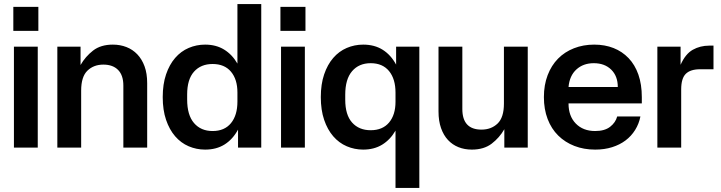

<svg xmlns="http://www.w3.org/2000/svg" viewBox="-20 -731 3571 951"><path d="M49 -500H167V0H49ZM170 -578V-697H46V-578Z M264 -500H379V-409Q403 -451 441 -480.5Q479 -510 539 -510Q575 -510 606 -498Q637 -486 660 -462Q683 -438 696 -402.5Q709 -367 709 -319V0H591V-307Q591 -358 565 -384.5Q539 -411 492 -411Q444 -411 413 -381Q382 -351 382 -282V0H264Z M996 10Q953 10 914.5 -6.5Q876 -23 847.5 -56Q819 -89 802.5 -137.5Q786 -186 786 -250Q786 -314 802.5 -362.5Q819 -411 847.5 -444Q876 -477 914.5 -493.5Q953 -510 996 -510Q1050 -510 1090 -485.5Q1130 -461 1156 -416V-711H1274V0H1159V-89Q1133 -41 1092.5 -15.5Q1052 10 996 10ZM907 -238Q907 -161 941 -121.5Q975 -82 1033 -82Q1092 -82 1124 -121Q1156 -160 1156 -228V-273Q1156 -338 1124 -376Q1092 -414 1033 -414Q975 -414 941 -376Q907 -338 907 -263Z M1372 -500H1490V0H1372ZM1493 -578V-697H1369V-578Z M1939 200V-84Q1913 -39 1873 -14.5Q1833 10 1779 10Q1736 10 1697.5 -6.5Q1659 -23 1630.5 -56Q1602 -89 1585.5 -137.5Q1569 -186 1569 -250Q1569 -314 1585.5 -362.5Q1602 -411 1630.5 -444Q1659 -477 1697.5 -493.5Q1736 -510 1779 -510Q1835 -510 1875.5 -484.5Q1916 -459 1942 -411V-500H2057V200ZM1690 -237Q1690 -162 1724 -124Q1758 -86 1816 -86Q1875 -86 1907 -124Q1939 -162 1939 -227V-272Q1939 -340 1907 -379Q1875 -418 1816 -418Q1758 -418 1724 -378.5Q1690 -339 1690 -262Z M2317 10Q2281 10 2251 -2Q2221 -14 2199 -37.5Q2177 -61 2164.5 -96.5Q2152 -132 2152 -179V-500H2270V-191Q2270 -89 2365 -89Q2413 -89 2444.5 -119Q2476 -149 2476 -218V-500H2594V0H2478V-91Q2454 -49 2415.5 -19.5Q2377 10 2317 10Z M2928 10Q2872 10 2825.5 -8Q2779 -26 2745 -59.5Q2711 -93 2692.5 -141.5Q2674 -190 2674 -250Q2674 -310 2692.5 -358.5Q2711 -407 2744 -440.5Q2777 -474 2823 -492Q2869 -510 2923 -510Q2976 -510 3019 -493Q3062 -476 3093.5 -443Q3125 -410 3142 -361.5Q3159 -313 3159 -250V-219H2796V-218Q2796 -156 2832 -119Q2868 -82 2928 -82Q2975 -82 3002 -103Q3029 -124 3037 -154H3152Q3145 -118 3126 -87.5Q3107 -57 3078.5 -35.5Q3050 -14 3012 -2Q2974 10 2928 10ZM3040 -300Q3040 -354 3007.5 -386Q2975 -418 2921 -418Q2869 -418 2835 -387Q2801 -356 2796 -300Z M3236 -500H3351V-410Q3375 -464 3411.5 -484.5Q3448 -505 3493 -505H3514V-388H3448Q3400 -388 3377 -365.5Q3354 -343 3354 -288V0H3236Z"/></svg>

Font: CyStack Display SemiBold
Style: Regular
Weight: 600
Designer: Weizhong Zhang
Foundry: 本地遙控
Version: Version 1.000;Glyphs 3.1.2 (3151)